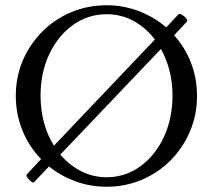

<svg xmlns="http://www.w3.org/2000/svg" viewBox="-20 -696 808 729"><path d="M109 -4Q106 -1 98 -7Q90 -13 84 -21.5Q78 -30 82 -34L136 -92Q91 -138 65.5 -200Q40 -262 40 -332Q40 -404 66.5 -466Q93 -528 140 -575.5Q187 -623 250 -649.5Q313 -676 385 -676Q450 -676 508 -653.5Q566 -631 611 -592L658 -642Q662 -645 671.5 -639.5Q681 -634 687.5 -625.5Q694 -617 688 -612L641 -562Q682 -517 705 -458Q728 -399 728 -332Q728 -260 701.5 -197.5Q675 -135 628 -87.5Q581 -40 518.5 -13.5Q456 13 385 13Q322 13 266.5 -7.5Q211 -28 166 -64ZM134 -333Q134 -279 147 -230.5Q160 -182 185 -143L568 -546Q534 -591 487 -616.5Q440 -642 385 -642Q314 -642 257 -601Q200 -560 167 -490Q134 -420 134 -333ZM385 -23Q455 -23 512 -64Q569 -105 602 -175.5Q635 -246 635 -333Q635 -383 623.5 -428Q612 -473 591 -510L209 -109Q243 -69 288 -46Q333 -23 385 -23Z"/></svg>

Font: Junicode SmExp
Style: Regular
Weight: 400
Width: 6
Designer: Peter S. Baker
Version: Version 2.205; ttfautohint (v1.8.4)